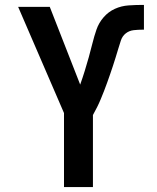

<svg xmlns="http://www.w3.org/2000/svg" viewBox="-20 -763 640 783"><path d="M241 0V-302L54 -735H183L307 -418Q317 -446 325.5 -473.5Q334 -501 342 -529.5Q350 -558 357 -586.5Q364 -615 373.5 -642.5Q383 -670 402.5 -692.5Q422 -715 448.5 -727Q475 -739 504.5 -741Q534 -743 563 -743H567V-642H562Q544 -642 525.5 -640Q507 -638 493 -627Q479 -616 473 -598Q467 -580 462 -563Q457 -546 451.5 -528.5Q446 -511 440.5 -494Q435 -477 429 -460Q423 -443 417 -426Q411 -409 404.5 -392.5Q398 -376 391 -359Q384 -342 376 -326Q368 -310 359 -294V0Z"/></svg>

Font: Iosevka Extended
Style: Bold
Weight: 700
Width: 7
Monospace: yes
Designer: Belleve Invis
Foundry: Belleve Invis
Version: Version 32.5.0; ttfautohint (v1.8.4)